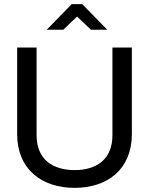

<svg xmlns="http://www.w3.org/2000/svg" viewBox="-20 -900 722 929"><path d="M63 -670V-251C63 -81 182 9 341 9C500 9 618 -81 618 -251V-670H524V-246C524 -127 445 -77 341 -77C237 -77 157 -127 157 -246V-670ZM206 -756H286L353 -820L420 -756H499L378 -880H327Z"/></svg>

Font: LT Wave Alt
Style: Regular
Weight: 400
Designer: Daniel Lyons
Version: Version 2.5 (Glyphs App)